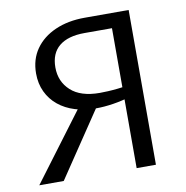

<svg xmlns="http://www.w3.org/2000/svg" viewBox="-76 -731 780 804"><g transform="rotate(-10 314.5 -329.0)"><path d="M441 0V-595H324Q254 -595 216.5 -564.5Q179 -534 179 -474Q179 -414 221 -375.5Q263 -337 344 -337Q359 -337 379 -338Q399 -339 421.5 -341.5Q444 -344 465 -347V-299Q429 -288 390.5 -282Q352 -276 318 -276Q269 -276 228.5 -288.5Q188 -301 158 -325.5Q128 -350 111.5 -385Q95 -420 95 -463Q95 -523 125.5 -566.5Q156 -610 210.5 -634Q265 -658 336 -658H523V0ZM131 0H27L269 -323L332 -299Z"/></g></svg>

Font: Ysabeau Office Medium
Style: Regular
Weight: 500
Designer: Christian Thalmann (Catharsis Fonts)
Version: Version 2.001;gftools[0.9.30]; featfreeze: tnum,lnum,ss02